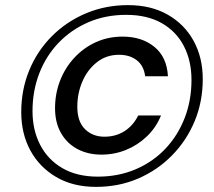

<svg xmlns="http://www.w3.org/2000/svg" viewBox="-20 -725 837 750"><path d="M355 5Q265 5 199.5 -33.5Q134 -72 98.5 -137.5Q63 -203 63 -287Q63 -375 94.5 -451Q126 -527 183 -584Q240 -641 316 -673Q392 -705 480 -705Q570 -705 635.5 -667.5Q701 -630 736.5 -565Q772 -500 772 -416Q772 -328 740.5 -252Q709 -176 652 -118Q595 -60 519.5 -27.5Q444 5 355 5ZM376 -121Q324 -121 283 -142.5Q242 -164 218.5 -205Q195 -246 195 -302Q195 -359 214.5 -409.5Q234 -460 270 -499Q306 -538 354 -560Q402 -582 459 -582Q534 -582 583 -542Q632 -502 636 -427H547Q542 -468 514.5 -489.5Q487 -511 445 -511Q395 -511 358 -481.5Q321 -452 301.5 -406Q282 -360 282 -308Q282 -250 312 -220.5Q342 -191 388 -191Q432 -191 466 -212.5Q500 -234 520 -274H609Q590 -227 554 -192.5Q518 -158 472.5 -139.5Q427 -121 376 -121ZM362 -35Q443 -35 510.5 -64Q578 -93 626.5 -144.5Q675 -196 701.5 -264.5Q728 -333 728 -413Q728 -487 698.5 -544.5Q669 -602 612 -634.5Q555 -667 473 -667Q392 -667 325 -638Q258 -609 209 -558Q160 -507 133.5 -438.5Q107 -370 107 -291Q107 -217 137 -159Q167 -101 224 -68Q281 -35 362 -35Z"/></svg>

Font: DM Sans 24pt Medium
Style: Italic
Weight: 500
Italic angle: -10°
Designer: Colophon Foundry, Jonny Pinhorn
Foundry: Colophon Foundry
Version: Version 4.004;gftools[0.9.30]